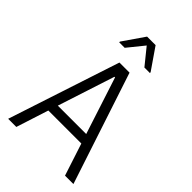

<svg xmlns="http://www.w3.org/2000/svg" viewBox="-263 -1012 1115 1115"><g transform="rotate(45 294.5 -454.0)"><path d="M27 0 253 -688H336L563 0H494L429 -199H158L94 0ZM177 -258H410L296 -609H291ZM169 -770V-776L260 -908H330L421 -776V-770H376L295 -870L214 -770Z"/></g></svg>

Font: Saira Semi Condensed Light
Style: Regular
Weight: 300
Width: 4
Designer: Hector Gatti with collaboration of the Omnibus-Type team
Foundry: Omnibus-Type
Version: Version 1.001; ttfautohint (v1.8)